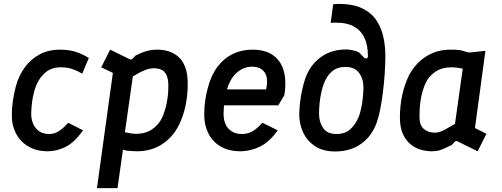

<svg xmlns="http://www.w3.org/2000/svg" viewBox="-20 -770 2588 990"><path d="M226 10Q167 10 125 -15.5Q83 -41 61.5 -83.5Q40 -126 41 -177Q41 -214 46.5 -251Q52 -288 62 -326Q78 -383 109.5 -425Q141 -467 186 -490.5Q231 -514 287 -514Q336 -514 371 -502.5Q406 -491 438 -471L404 -390Q379 -405 353 -414Q327 -423 294 -423Q240 -423 206 -389Q172 -355 157 -301Q149 -272 145.5 -245Q142 -218 141 -188Q140 -157 150.5 -132.5Q161 -108 181.5 -93.5Q202 -79 234 -79Q249 -79 263.5 -84Q278 -89 294.5 -101.5Q311 -114 332 -137L408 -98Q363 -34 317 -12Q271 10 226 10Z M480 200 562 -394 502 -423 548 -514 648 -465Q657 -460 663 -467L678 -483Q702 -495 719.5 -501.5Q737 -508 753.5 -511Q770 -514 791 -514Q818 -514 845.5 -506.5Q873 -499 896.5 -480Q920 -461 934 -426.5Q948 -392 948 -338Q948 -282 937 -227Q926 -172 902 -124Q870 -61 814.5 -25.5Q759 10 687 10Q674 10 662 9Q650 8 634 7L614 2L586 200ZM683 -80Q730 -80 764.5 -103.5Q799 -127 816 -164Q832 -200 840 -240.5Q848 -281 848 -327Q848 -365 837.5 -385Q827 -405 810 -411.5Q793 -418 773 -418Q752 -418 727.5 -408.5Q703 -399 665 -376L624 -88Q658 -80 683 -80Z M1221 10Q1159 10 1117 -15Q1075 -40 1054 -83Q1033 -126 1033 -177Q1033 -219 1038.5 -255Q1044 -291 1052 -318Q1068 -381 1101 -425Q1134 -469 1180 -491.5Q1226 -514 1281 -514Q1336 -514 1372 -495Q1408 -476 1427 -443Q1446 -410 1450 -367.5Q1454 -325 1446 -279L1415 -227H1115L1125 -309H1352Q1365 -366 1345 -396Q1325 -426 1279 -426Q1233 -426 1196.5 -391Q1160 -356 1145 -288Q1141 -267 1137.5 -246Q1134 -225 1133 -191Q1131 -137 1157 -108Q1183 -79 1227 -79Q1256 -79 1280 -92Q1304 -105 1333 -137L1412 -98Q1368 -36 1318.5 -13Q1269 10 1221 10Z M1708 11Q1645 11 1604 -16.5Q1563 -44 1543 -87.5Q1523 -131 1523 -179Q1523 -207 1527 -240.5Q1531 -274 1538 -306.5Q1545 -339 1554 -365Q1578 -434 1633 -474.5Q1688 -515 1765 -515Q1778 -515 1798 -511Q1818 -507 1831 -500L1858 -472Q1865 -467 1871 -469Q1877 -471 1877 -481Q1877 -537 1859 -575Q1841 -613 1805.5 -633Q1770 -653 1717 -653Q1712 -653 1703.5 -653Q1695 -653 1685 -652L1698 -748Q1706 -749 1712.5 -749.5Q1719 -750 1725 -750Q1799 -750 1846.5 -727.5Q1894 -705 1920 -666.5Q1946 -628 1956.5 -580.5Q1967 -533 1967 -482Q1967 -436 1963.5 -387Q1960 -338 1954 -291.5Q1948 -245 1940.5 -206Q1933 -167 1923 -140Q1899 -70 1843.5 -29.5Q1788 11 1708 11ZM1715 -79Q1758 -79 1785 -102.5Q1812 -126 1829 -166Q1836 -183 1842 -210.5Q1848 -238 1851 -267.5Q1854 -297 1854 -320Q1854 -363 1831.5 -394Q1809 -425 1761 -425Q1719 -425 1692 -402Q1665 -379 1650 -339Q1643 -321 1637 -294.5Q1631 -268 1628 -239Q1625 -210 1625 -184Q1625 -141 1646 -110Q1667 -79 1715 -79Z M2205 10Q2179 10 2150.5 2Q2122 -6 2097.5 -25.5Q2073 -45 2057.5 -79Q2042 -113 2042 -165Q2042 -222 2053.5 -277Q2065 -332 2088 -380Q2121 -443 2176.5 -478.5Q2232 -514 2303 -514Q2317 -514 2329 -513.5Q2341 -513 2356 -511L2393 -500Q2400 -499 2409 -500L2483 -508L2429 -110L2488 -80L2443 10L2339 -41Q2330 -46 2325 -39L2309 -22Q2283 -10 2266.5 -2.5Q2250 5 2236 7.5Q2222 10 2205 10ZM2221 -86Q2233 -86 2244.5 -89Q2256 -92 2275 -102Q2294 -112 2326 -131L2366 -416Q2332 -423 2307 -423Q2260 -423 2225.5 -400.5Q2191 -378 2174 -340Q2158 -305 2150.5 -263Q2143 -221 2143 -168Q2143 -123 2166 -104.5Q2189 -86 2221 -86Z"/></svg>

Font: Finlandica Medium
Style: Italic
Weight: 500
Italic angle: -8°
Designer: Niklas Ekholm, Juho Hiilivirta, Jaakko Suomalainen
Foundry: Helsinki Type Studio
Version: Version 1.063